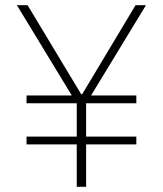

<svg xmlns="http://www.w3.org/2000/svg" viewBox="-20 -718 626 738"><path d="M504 -163V-193H311V-321H504V-351H330L541 -698H501L296 -356H292L86 -698H45L256 -351H82V-321H275V-193H82V-163H275V0H311V-163Z"/></svg>

Font: IBM Plex Arabic ExtraLight
Style: Regular
Weight: 200
Designer: Mike Abbink, Paul van der Laan, Pieter van Rosmalen, Wael Morcos, Khajak Apelian
Foundry: Bold Monday
Version: Version 1.0